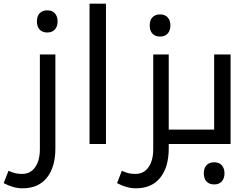

<svg xmlns="http://www.w3.org/2000/svg" viewBox="-60 -780 1354 1040"><path d="M196 -604Q170 -604 155 -619.5Q140 -635 140 -664Q140 -693 155 -708.5Q170 -724 196 -724Q223 -724 237.5 -707.5Q252 -691 252 -664Q252 -637 237.5 -620.5Q223 -604 196 -604Z M62 240Q13 240 -40 212L-14 145Q10 156 26 159Q42 162 60 162Q105 162 130.5 125.5Q156 89 156 29V-485H240V24Q240 125 194 182.5Q148 240 62 240Z M425 -760H514V0H425Z M807 -582Q781 -582 766 -597.5Q751 -613 751 -642Q751 -671 766 -686.5Q781 -702 807 -702Q834 -702 848.5 -685.5Q863 -669 863 -642Q863 -615 848.5 -598.5Q834 -582 807 -582Z M854 0V24Q854 125 808 182.5Q762 240 676 240Q627 240 574 212L600 145Q624 156 640 159Q656 162 674 162Q719 162 744.5 125.5Q770 89 770 29V-485H854V-78H978Q983 -78 983 -74V-5Q983 0 978 0Z M1100 219Q1074 219 1059 203.5Q1044 188 1044 159Q1044 130 1059 114.5Q1074 99 1100 99Q1127 99 1141.5 115.5Q1156 132 1156 159Q1156 186 1141.5 202.5Q1127 219 1100 219Z M968 0Q963 0 963 -5V-74Q963 -78 968 -78H1100V-485H1189V0Z"/></svg>

Font: Noto Kufi Arabic
Style: Regular
Weight: 400
Designer: Monotype Design Team, David Williams, Khaled Hosny
Foundry: Google LLC
Version: Version 2.109; ttfautohint (v1.8.4.7-5d5b)